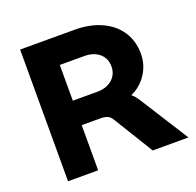

<svg xmlns="http://www.w3.org/2000/svg" viewBox="-123 -829 977 959"><g transform="rotate(-20 365.0 -350.0)"><path d="M720 0H530L401 -210Q391 -227 377 -233.5Q363 -240 338 -240H240V0H80V-700H370Q450 -700 511.5 -672Q573 -644 606.5 -593Q640 -542 640 -475Q640 -415 607.5 -366.5Q575 -318 524 -296Q539 -285 557 -257ZM480 -465Q480 -508 450 -534Q420 -560 370 -560H240V-370H370Q419 -370 449.5 -396.5Q480 -423 480 -465Z"/></g></svg>

Font: Goli Bold
Style: Regular
Weight: 700
Designer: jaikishan Patel
Foundry: MagicType
Version: Version 1.000